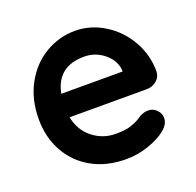

<svg xmlns="http://www.w3.org/2000/svg" viewBox="-103 -653 786 771"><g transform="rotate(-20 290.0 -267.5)"><path d="M484 -226H154Q166 -167 209 -133.5Q252 -100 306 -100Q347 -100 370 -107.5Q393 -115 406.5 -123.5Q420 -132 425 -135Q443 -144 459 -144Q480 -144 495 -129Q510 -114 510 -94Q510 -67 482 -45Q454 -22 407 -6Q360 10 312 10Q228 10 165.5 -25Q103 -60 69 -121.5Q35 -183 35 -260Q35 -346 71 -411Q107 -476 166 -510.5Q225 -545 292 -545Q358 -545 416.5 -509Q475 -473 510 -412Q545 -351 545 -280Q544 -256 526 -241Q508 -226 484 -226ZM155 -326H417V-333Q413 -375 376 -405Q339 -435 292 -435Q176 -435 155 -326Z"/></g></svg>

Font: Quicksand
Style: Bold
Weight: 700
Version: Version 3.000